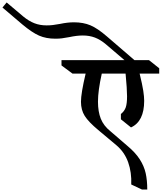

<svg xmlns="http://www.w3.org/2000/svg" viewBox="-572 -1274 1312 1558"><path d="M561 -677Q583 -587 590.5 -538Q598 -489 598 -456Q598 -289 491 -240L409 -306V-349Q438 -372 448.5 -403Q459 -434 459 -493Q459 -550 447 -677H254Q223 -538 223 -449Q223 -368 246 -310.5Q269 -253 324 -209L461 -91Q526 -37 561.5 18Q597 73 610 131Q623 189 623 264H580L493 223Q497 125 468 43Q439 -39 373 -95L225 -219Q146 -285 115.5 -333.5Q85 -382 85 -448Q85 -517 123 -677H16L-73 -743V-786H438L288 -914Q243 -952 198.5 -969Q154 -986 100 -986Q52 -986 -9 -973Q-47 -966 -69.5 -963Q-92 -960 -123 -960Q-198 -960 -255 -985Q-312 -1010 -391 -1076L-552 -1213L-518 -1254L-383 -1140Q-338 -1103 -293 -1085.5Q-248 -1068 -194 -1068Q-165 -1068 -142 -1071Q-119 -1074 -85 -1080Q-24 -1093 28 -1093Q104 -1093 162 -1068.5Q220 -1044 296 -978L519 -786H637L720 -720V-677Z"/></svg>

Font: Inknut Antiqua Medium
Style: Regular
Weight: 500
Designer: Claus Eggers Sørensen
Foundry: Claus Eggers Sørensen
Version: Version 1.003; ttfautohint (v1.8.2) -l 8 -r 50 -G 200 -x 14 